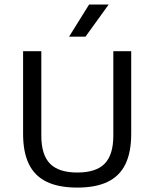

<svg xmlns="http://www.w3.org/2000/svg" viewBox="-20 -821 682 848"><path d="M321.5 7.5Q239 7.5 186 -18.2Q133 -44 107.5 -96.5Q82 -149 82 -229.5V-595H162.5V-222Q162.5 -137 201 -98Q239.5 -59 321.5 -59Q404 -59 442.2 -98Q480.5 -137 480.5 -222V-595H559.5V-229.5Q559.5 -149 534.2 -96.5Q509 -44 456.2 -18.2Q403.5 7.5 321.5 7.5ZM285 -659 373.5 -801H460L357.5 -659Z"/></svg>

Font: Encode Sans SC
Style: Regular
Weight: 400
Version: Version 3.002